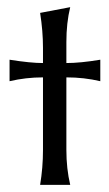

<svg xmlns="http://www.w3.org/2000/svg" viewBox="-20 -516 305 536"><path d="M165.3 -340Q204 -340 260 -349.3V-289.3Q214.7 -300 165.3 -300V-97.3Q165.3 -45.3 176 0H92Q100 -48 100 -97.3V-300Q52 -300 6.7 -289.3V-349.3Q65.3 -340 100 -340V-382.7Q100 -429.3 92 -480L176 -496Q165.3 -452 165.3 -398.7Z"/></svg>

Font: Tenali Ramakrishna
Style: Regular
Weight: 400
Designer: Appaji Ambarisha Darbha
Foundry: Andhrapradesh Society for Knowledge Networks
Version: Version 1.0.5; ttfautohint (v1.2.25-373a) -l 7 -r 28 -G 50 -